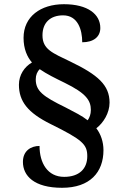

<svg xmlns="http://www.w3.org/2000/svg" viewBox="-20 -780 584 913"><path d="M275 113C408 113 472 39 472 -66C472 -106 459 -143 438 -170C472 -196 501 -243 501 -292C501 -375 446 -424 315 -487C230 -528 182 -545 182 -612C182 -673 220 -707 280 -707C350 -707 371 -639 371 -579C425 -579 457 -605 457 -647C457 -712 398 -760 284 -760C173 -760 92 -701 92 -600C92 -548 109 -509 132 -483C96 -462 70 -424 70 -377C70 -298 112 -244 221 -190C373 -115 395 -93 395 -37C395 23 356 61 285 61C206 61 168 -5 168 -86C127 -86 89 -63 89 -10C89 56 142 113 275 113ZM397 -208C369 -230 334 -247 292 -269C183 -322 150 -348 150 -403C150 -423 157 -440 169 -451C202 -428 243 -408 288 -386C390 -336 412 -302 412 -257C412 -237 406 -221 397 -208Z"/></svg>

Font: Noto Serif Lao SemiBold
Style: Regular
Weight: 600
Designer: Monotype Design Team
Foundry: Monotype Imaging Inc.
Version: Version 2.003